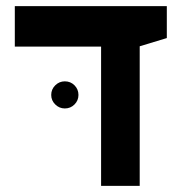

<svg xmlns="http://www.w3.org/2000/svg" viewBox="-20 -606 626 626"><path d="M309.6 0V-454.1H28.3V-585.9H523.9V-481.9L435.5 -455.1V0ZM191.4 -252.4Q173.3 -252.4 160.2 -265.4Q147 -278.3 147 -296.4Q147 -314.9 160.2 -327.9Q173.3 -340.8 191.4 -340.8Q210 -340.8 222.9 -327.9Q235.8 -314.9 235.8 -296.4Q235.8 -278.3 222.9 -265.4Q210 -252.4 191.4 -252.4Z"/></svg>

Font: Cascadia Mono PL
Style: Bold
Weight: 700
Monospace: yes
Designer: Aaron Bell
Foundry: Saja Typeworks
Version: Version 2404.023; ttfautohint (v1.8.4)